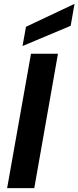

<svg xmlns="http://www.w3.org/2000/svg" viewBox="-20 -977 407 997"><path d="M17 0 141 -698H281L158 0ZM115 -838 367 -957 347 -843 97 -738Z"/></svg>

Font: Poppins SemiBold
Style: Italic
Weight: 600
Italic angle: -10°
Designer: Ninad Kale (Devanagari), Jonny Pinhorn (Latin)
Foundry: Indian Type Foundry
Version: Version 3.200;PS 1.000;hotconv 16.6.54;makeotf.lib2.5.65590